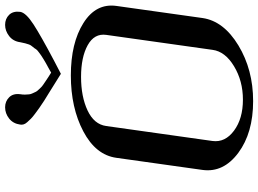

<svg xmlns="http://www.w3.org/2000/svg" viewBox="-156 -906 1061 790"><g transform="rotate(-90 375.0 -510.5)"><path d="M565.4 -167 627 -604.5Q633.8 -653.3 584.5 -680.7Q535.2 -708 454.1 -708Q373 -708 315.9 -681.2Q258.8 -654.3 252 -604.5L190.4 -167Q183.6 -115.2 232.9 -78.6Q282.2 -42 360.4 -42Q437.5 -42 498 -78.6Q558.6 -115.2 565.4 -167ZM696.3 -208Q683.6 -121.1 583.5 -60.5Q483.4 0 354.5 0Q223.6 0 141.6 -61Q59.6 -122.1 71.3 -208L121.1 -562.5Q132.8 -647.5 230 -698.7Q327.1 -750 460 -750Q593.8 -750 675.8 -698.2Q757.8 -646.5 746.1 -562.5ZM471.7 -831.1Q474.6 -833 490.7 -841.8Q506.8 -850.6 510.3 -852.5Q513.7 -854.5 526.9 -862.3Q540 -870.1 543 -872.6Q545.9 -875 556.2 -882.3Q566.4 -889.6 568.8 -894.5Q571.3 -899.4 578.1 -907.2Q585 -915 587.4 -921.9Q589.8 -928.7 592.3 -938Q594.7 -947.3 596.7 -958Q600.6 -987.3 622.1 -1003.9Q643.6 -1020.5 668 -1020.5Q693.4 -1020.5 709.5 -1003.9Q725.6 -987.3 721.7 -958Q717.8 -934.6 670.4 -903.8Q623 -873 519.5 -818.4Q484.4 -800.8 466.8 -791Q450.2 -800.8 426.8 -815.9Q403.3 -831.1 389.2 -839.4Q375 -847.7 356 -859.9Q336.9 -872.1 326.2 -879.9Q315.4 -887.7 302.2 -897.5Q289.1 -907.2 281.7 -914.6Q274.4 -921.9 267.6 -929.7Q260.7 -937.5 258.8 -944.3Q256.8 -951.2 257.8 -958Q261.7 -987.3 282.7 -1003.9Q303.7 -1020.5 329.1 -1020.5Q353.5 -1020.5 370.1 -1003.9Q386.7 -987.3 382.8 -958Q380.9 -947.3 381.3 -938Q381.8 -928.7 382.3 -921.9Q382.8 -915 386.7 -907.2Q390.6 -899.4 392.6 -894.5Q394.5 -889.6 401.9 -882.3Q409.2 -875 411.6 -872.1Q414.1 -869.1 424.8 -861.8Q435.5 -854.5 438.5 -852.5Q441.4 -850.6 454.6 -841.8Q467.8 -833 471.7 -831.1Z"/></g></svg>

Font: okolaks
Style: BoldItalic
Weight: 600
Width: 8
Italic angle: -8°
Version: Version 000.6.0